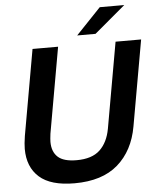

<svg xmlns="http://www.w3.org/2000/svg" viewBox="-63 -1018 887 1085"><g transform="rotate(-5 380.5 -475.5)"><path d="M52 -204Q52 -232 59 -277L145 -763H290L204 -277Q200 -245 200 -231Q200 -175 232.5 -145Q265 -115 339 -115Q426 -115 471 -157.5Q516 -200 530 -277L616 -763H761L675 -277Q651 -141 562 -63.5Q473 14 316 14Q181 14 116.5 -43.5Q52 -101 52 -204ZM507 -817H403L544 -965H683Z"/></g></svg>

Font: Open Sauce One
Style: Bold Italic
Weight: 700
Italic angle: -10°
Designer: Alfredo Marco Pradil
Foundry: Creative Sauce Fz LLC
Version: Version 1.477